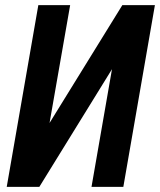

<svg xmlns="http://www.w3.org/2000/svg" viewBox="-20 -731 627 751"><path d="M458.5 -710.9 173.8 -250 254.4 -710.9H129.9L6.3 0H133.8L418 -460.4L337.9 0H462.4L585.9 -710.9Z"/></svg>

Font: Roboto Mono SemiBold
Style: Italic
Weight: 600
Italic angle: -10°
Monospace: yes
Designer: Google
Version: Version 3.000